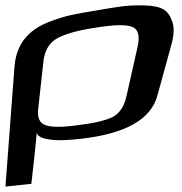

<svg xmlns="http://www.w3.org/2000/svg" viewBox="-70 -499 669 704"><path d="M65 -13C66 -1 81 8 109 12C136 17 177 16 234 9C391 -10 483 -61 507 -148L560 -341C568 -372 569 -398 562 -419C548 -460 526 -477 462 -479C397 -481 368 -475 285 -461C204 -447 177 -444 113 -420C28 -388 -11 -332 -17 -253L-50 185L45 175L56 76C58 60 63 4 65 -13ZM393 -143C384 -106 367 -82 341 -69C316 -57 274 -47 215 -40C158 -32 119 -32 97 -40C76 -47 66 -67 70 -99L89 -272C93 -312 110 -341 137 -357C164 -373 211 -387 277 -397C344 -408 390 -410 413 -401C437 -393 444 -367 434 -325Z"/></svg>

Font: Gamestation Warped
Style: Italic
Weight: 400
Designer: Jonas Hecksher
Foundry: Jonas Hecksher, Playtypeª, e-types AS
Version: Version 1.003